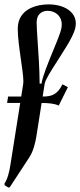

<svg xmlns="http://www.w3.org/2000/svg" viewBox="-23 -562 365 875"><path d="M157.7 -180.7C157 -252 152.1 -321.5 148.4 -375.2C146 -411.4 144 -440.4 144 -458.5C144 -507.3 179.9 -512.7 193.4 -512.7C229.5 -512.7 258.3 -488.8 258.3 -451.4C258.3 -428 251.2 -408.4 219.2 -331.3C196.8 -276.6 171.4 -215.1 166 -180.7ZM69.1 -92.8 24.4 189.5C19 222.7 12.5 251.5 -2.7 274.9L-1.7 282.2L15.6 293L21.7 291L111.8 153.3C128.7 127.7 138.7 85.9 143.1 57.6L166.7 -92.8C200.7 -92.5 226.8 -89.6 244.6 -80.8L286.4 -164.8L261.7 -177.7C238 -131.3 214.6 -122.1 171.4 -122.1L180.7 -180.7C183.6 -198.7 209.7 -239.7 238.5 -284.4C303 -384 322.5 -420.9 322.5 -455.1C322.5 -507.8 270.3 -542 198 -542C150.4 -542 57.9 -524.7 57.9 -430.9C57.9 -393.3 65.2 -339.8 72.3 -291C78.1 -250.7 83.5 -213.4 83.5 -190.9C83.5 -185.8 83 -181.2 82.5 -177.7L73.7 -122.1H13.9L9.3 -92.8Z"/></svg>

Font: RisaltypS01
Style: Medium
Weight: 500
Italic angle: -9°
Designer: gluk
Foundry: gluk
Version: Version 0.24